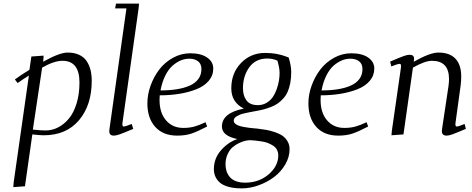

<svg xmlns="http://www.w3.org/2000/svg" viewBox="-20 -749 2629 1070"><path d="M54.2 293.9 56.2 267.1 141.1 -328.1Q102.5 -303.7 78.1 -286.1L63 -306.2Q95.7 -330.6 144 -359.9L154.8 -434.1L223.1 -439L221.2 -411.1L220.2 -404.8Q311.5 -456.1 356.9 -456.1Q394 -456.1 420.9 -443.6Q447.8 -431.2 462.6 -408.9Q477.5 -386.7 484.4 -359.6Q491.2 -332.5 491.2 -298.8Q491.2 -162.6 420.2 -78.9Q349.1 4.9 224.1 4.9Q200.2 4.9 160.2 0L119.1 289.1ZM163.1 -26.9Q206.1 -22 234.9 -22Q271 -22 304.4 -39.3Q337.9 -56.6 364.5 -88.9Q391.1 -121.1 407 -173.1Q422.9 -225.1 422.9 -289.1Q422.9 -410.2 328.1 -410.2Q281.2 -410.2 214.8 -372.1Z M588.9 -18.1Q588.9 -21.5 590.8 -35.2L684.6 -702.1H621.6L626.5 -729H754.9L752.4 -702.1L662.6 -64.9Q659.7 -43.9 669.4 -43.9Q679.2 -43.9 713.9 -58.1L722.7 -30.8Q669.4 -8.3 648.2 -0.7Q627 6.8 614.7 6.8Q588.9 6.8 588.9 -18.1Z M801.3 -172.9Q801.3 -222.2 819.1 -271.7Q836.9 -321.3 867.7 -361.6Q898.4 -401.9 944.1 -427Q989.7 -452.1 1040.5 -452.1Q1099.6 -452.1 1134 -428.5Q1168.5 -404.8 1168.5 -367.2Q1168.5 -328.1 1143.1 -298.3Q1117.7 -268.6 1074.2 -251.5Q1030.8 -234.4 979.5 -226.1Q928.2 -217.8 870.1 -217.8Q869.1 -205.6 869.1 -191.9Q869.1 -120.1 905.5 -78.1Q941.9 -36.1 1001.5 -36.1Q1036.1 -36.1 1064 -43.9Q1091.8 -51.8 1125.5 -67.9L1134.3 -43.9Q1080.1 -15.6 1046.4 -4.4Q1012.7 6.8 967.3 6.8Q889.2 6.8 845.2 -41.7Q801.3 -90.3 801.3 -172.9ZM874.5 -245.1Q924.3 -245.1 964.6 -251.5Q1004.9 -257.8 1036.4 -271.5Q1067.9 -285.2 1085.2 -308.6Q1102.5 -332 1102.5 -363.8Q1102.5 -393.1 1083.7 -407.5Q1064.9 -421.9 1035.2 -421.9Q1011.2 -421.9 987.8 -412.4Q964.4 -402.8 941.7 -383.1Q918.9 -363.3 901.1 -327.6Q883.3 -292 874.5 -245.1Z M1171.9 193.8Q1171.9 133.3 1212.2 87.9Q1252.4 42.5 1302.7 25.9Q1216.8 8.3 1216.8 -43.9Q1216.8 -119.6 1338.9 -144Q1269 -178.7 1269 -256.8Q1269 -341.8 1323.2 -397.9Q1377.4 -454.1 1458 -454.1Q1527.8 -454.1 1588.9 -428.2Q1603 -381.3 1603 -348.1Q1603 -313.5 1597.4 -285.2Q1591.8 -256.8 1582.5 -236.3Q1573.2 -215.8 1558.1 -199.5Q1543 -183.1 1527.8 -172.4Q1512.7 -161.6 1491.5 -153.3Q1470.2 -145 1452.1 -140.1Q1434.1 -135.3 1410.2 -130.9Q1404.8 -129.9 1387.7 -126.7Q1370.6 -123.5 1362.3 -121.8Q1354 -120.1 1339.1 -116.7Q1324.2 -113.3 1316.4 -109.6Q1308.6 -106 1299.6 -101.1Q1290.5 -96.2 1286.6 -89.8Q1282.7 -83.5 1282.7 -76.2Q1282.7 -66.9 1290.8 -59.8Q1298.8 -52.7 1310.5 -48.6Q1322.3 -44.4 1339.6 -41.3Q1356.9 -38.1 1371.3 -36.4Q1385.7 -34.7 1403.8 -33.2Q1406.2 -33.2 1407.7 -33Q1409.2 -32.7 1411.4 -32.5Q1413.6 -32.2 1415 -32.2Q1443.8 -28.8 1465.6 -24.9Q1487.3 -21 1512.9 -12.2Q1538.6 -3.4 1554.9 8.1Q1571.3 19.5 1582.5 38.6Q1593.8 57.6 1593.8 82Q1593.8 126.5 1569.8 167.5Q1545.9 208.5 1507.8 237.3Q1469.7 266.1 1421.9 283.4Q1374 300.8 1327.1 300.8Q1282.7 300.8 1251 291.5Q1219.2 282.2 1202.6 266.1Q1186 250 1179 232.2Q1171.9 214.4 1171.9 193.8ZM1236.8 167Q1236.8 187 1242.4 204.6Q1248 222.2 1260.3 237.1Q1272.5 252 1294.4 260.5Q1316.4 269 1345.7 269Q1423.3 269 1477.1 222.7Q1530.8 176.3 1530.8 117.2Q1530.8 99.6 1523.4 85.7Q1516.1 71.8 1502.2 63Q1488.3 54.2 1473.9 48.3Q1459.5 42.5 1439.5 39.3Q1419.4 36.1 1406 34.7Q1392.6 33.2 1375 32.2Q1363.3 32.2 1347.4 35.6Q1331.5 39.1 1311.5 48.6Q1291.5 58.1 1275.4 72.3Q1259.3 86.4 1248 111.3Q1236.8 136.2 1236.8 167ZM1334 -256.8Q1334 -215.8 1353.5 -189.5Q1373 -163.1 1417 -163.1Q1444.3 -163.1 1466.1 -176.3Q1487.8 -189.5 1501 -209.2Q1514.2 -229 1522.7 -253.9Q1531.2 -278.8 1534.7 -300.8Q1538.1 -322.8 1538.1 -341.8Q1538.1 -370.6 1525.9 -411.1Q1499.5 -422.9 1469.7 -422.9Q1404.8 -422.9 1369.4 -374.3Q1334 -325.7 1334 -256.8Z M1698.7 -172.9Q1698.7 -222.2 1716.6 -271.7Q1734.4 -321.3 1765.1 -361.6Q1795.9 -401.9 1841.6 -427Q1887.2 -452.1 1938 -452.1Q1997.1 -452.1 2031.5 -428.5Q2065.9 -404.8 2065.9 -367.2Q2065.9 -328.1 2040.5 -298.3Q2015.1 -268.6 1971.7 -251.5Q1928.2 -234.4 1877 -226.1Q1825.7 -217.8 1767.6 -217.8Q1766.6 -205.6 1766.6 -191.9Q1766.6 -120.1 1803 -78.1Q1839.4 -36.1 1898.9 -36.1Q1933.6 -36.1 1961.4 -43.9Q1989.3 -51.8 2022.9 -67.9L2031.7 -43.9Q1977.5 -15.6 1943.8 -4.4Q1910.2 6.8 1864.7 6.8Q1786.6 6.8 1742.7 -41.7Q1698.7 -90.3 1698.7 -172.9ZM1772 -245.1Q1821.8 -245.1 1862.1 -251.5Q1902.3 -257.8 1933.8 -271.5Q1965.3 -285.2 1982.7 -308.6Q2000 -332 2000 -363.8Q2000 -393.1 1981.2 -407.5Q1962.4 -421.9 1932.6 -421.9Q1908.7 -421.9 1885.3 -412.4Q1861.8 -402.8 1839.1 -383.1Q1816.4 -363.3 1798.6 -327.6Q1780.8 -292 1772 -245.1Z M2154.3 -405.8Q2209 -429.2 2229.5 -436.5Q2250 -443.8 2262.2 -443.8Q2287.6 -443.8 2287.6 -421.9Q2287.6 -416 2286.6 -411.1L2285.6 -404.8Q2376 -456.1 2423.3 -456.1Q2485.8 -456.1 2518.1 -422.1Q2550.3 -388.2 2550.3 -323.2Q2550.3 -298.8 2547.4 -274.9L2518.6 -64.9Q2515.6 -43.9 2525.4 -43.9Q2534.7 -43.9 2569.3 -58.1L2576.2 -30.8Q2522 -7.8 2501.7 -0.5Q2481.4 6.8 2469.2 6.8Q2442.4 6.8 2442.4 -18.1Q2442.4 -21.5 2444.3 -35.2L2479.5 -270Q2482.4 -291.5 2482.4 -308.1Q2482.4 -410.2 2387.2 -410.2Q2348.1 -410.2 2281.2 -372.1L2228.5 0L2161.6 4.9L2163.6 -19L2214.4 -372.1Q2217.3 -393.1 2207.5 -393.1Q2196.3 -393.1 2160.6 -378.9Z"/></svg>

Font: Dehuti
Style: Italic
Weight: 400
Version: Version 1.2